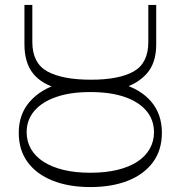

<svg xmlns="http://www.w3.org/2000/svg" viewBox="-20 -750 732 778"><path d="M346 8Q259 8 193.5 -18Q128 -44 92 -93Q56 -142 56 -212Q56 -287 100.5 -338Q145 -389 221 -411V-390Q151 -407 115 -451Q79 -495 79 -571V-730H111V-580Q111 -494 172 -460.5Q233 -427 349 -427Q462 -427 521.5 -460.5Q581 -494 581 -580V-730H613V-570Q613 -494 574 -451Q535 -408 471 -391L468 -412Q548 -390 592 -339Q636 -288 636 -212Q636 -142 600 -93Q564 -44 499 -18Q434 8 346 8ZM346 -50Q407 -50 455 -61.5Q503 -73 536 -94.5Q569 -116 586.5 -146.5Q604 -177 604 -214Q604 -264 573.5 -300.5Q543 -337 485.5 -357Q428 -377 346 -377Q265 -377 207.5 -357Q150 -337 119 -300.5Q88 -264 88 -214Q88 -177 105.5 -146.5Q123 -116 156.5 -94.5Q190 -73 237.5 -61.5Q285 -50 346 -50Z"/></svg>

Font: Savate ExtraLight
Style: Regular
Weight: 200
Designer: Max Esnée
Foundry: Plomb Type
Version: Version 2.000